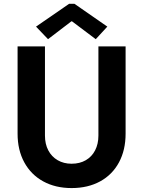

<svg xmlns="http://www.w3.org/2000/svg" viewBox="-20 -958 736 986"><path d="M70.3 -271.5V-719.7H210.9V-261.7Q210.9 -218.3 228 -185.8Q245.1 -153.3 276.1 -135.3Q307.1 -117.2 347.7 -117.2Q389.6 -117.2 420.7 -135.3Q451.7 -153.3 468.5 -186Q485.4 -218.8 485.4 -261.7V-719.7H625V-271.5Q625 -187.5 591.1 -124.3Q557.1 -61 494.4 -26.6Q431.6 7.8 347.7 7.8Q264.6 7.8 201.9 -26.6Q139.2 -61 104.7 -124.3Q70.3 -187.5 70.3 -271.5ZM165 -821.3 335 -938.5H362.3L531.2 -821.3L471.7 -756.8L349.6 -848.6H346.7L226.6 -756.8Z"/></svg>

Font: Reddit Sans Chocolate
Style: Bold
Weight: 700
Designer: Stephen Hutchings
Foundry: Reddit
Version: Version 1.011